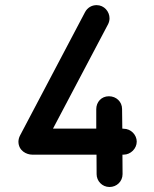

<svg xmlns="http://www.w3.org/2000/svg" viewBox="-20 -729 601 748"><path d="M355 -265.6V-228H186.5L401.4 -635.3C404.8 -642.6 406.7 -649.9 406.7 -657.7C406.7 -683.6 386.2 -709 356.4 -709C337.4 -709 320.8 -699.2 311.5 -682.1L58.1 -201.2C53.7 -192.9 52.2 -185.1 51.8 -177.7C51.8 -141.6 83.5 -126.5 105.5 -126.5H356L356.4 -50.3C356.4 -24.4 377.4 -0.5 406.7 -0.5C434.6 -0.5 457.5 -22 457.5 -50.8L457 -126.5H461.4C489.3 -126.5 512.7 -150.4 512.7 -177.2C512.7 -203.1 490.7 -227.5 461.4 -227.5L456.5 -228L455.6 -304.2C455.6 -332.5 433.1 -354 404.3 -354C374.5 -354 355 -331.1 355 -303.7Z"/></svg>

Font: LOB TGL 0-17
Style: Regular
Weight: 400
Designer: Peter Wiegel + adaptations and expanded glyphset by Studio LOB
Foundry: Peter Wiegel + adaptations and expanded glyphset by Studio LOB
Version: Version 1.003;Glyphs 3.1.2 (3151)